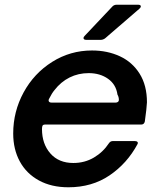

<svg xmlns="http://www.w3.org/2000/svg" viewBox="-20 -783 677 814"><path d="M36 -217Q36 -310 80 -391Q124 -472 201 -520.5Q278 -569 370 -569Q435 -569 488 -544.5Q541 -520 572 -470.5Q603 -421 603 -349Q602 -325 594 -268Q591 -255 579 -255H172Q163 -255 160.5 -250.5Q158 -246 158 -236Q158 -173 193.5 -132.5Q229 -92 291 -92Q339 -92 378 -115Q417 -138 442 -176Q448 -185 459 -185H551Q559 -185 562.5 -181.5Q566 -178 563 -172Q519 -90 444.5 -39.5Q370 11 270 11Q198 11 145 -18Q92 -47 64 -98.5Q36 -150 36 -217ZM470 -348Q476 -348 480 -351Q484 -354 484 -359Q484 -372 478 -382Q472 -425 438 -449Q404 -473 356 -473Q312 -473 275 -454.5Q238 -436 211 -401Q200 -388 188 -364Q186 -360 186 -358Q186 -348 199 -348ZM346 -614Q334 -614 334 -622Q334 -626 339 -631L457 -756Q464 -763 475 -763H565Q577 -763 577 -756Q577 -751 571 -746L425 -620Q416 -614 407 -614Z"/></svg>

Font: Open Sauce Two SemiBold Italic
Style: Regular
Weight: 600
Italic angle: -10°
Designer: Alfredo Marco Pradil
Foundry: Creative Sauce Fz LLC
Version: Version 1.477